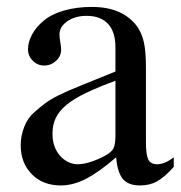

<svg xmlns="http://www.w3.org/2000/svg" viewBox="-20 -536 535 566"><path d="M410.2 -117.2Q410.2 -80.1 417 -65.9Q423.8 -51.8 443.4 -51.8Q465.8 -51.8 492.2 -72.3V-43.9Q463.9 -12.7 442.4 -1Q420.9 10.7 392.6 10.7Q358.4 10.7 342.3 -8.3Q326.2 -27.3 322.3 -72.3Q271.5 -28.3 233.4 -8.8Q195.3 10.7 159.2 10.7Q106.4 10.7 73.7 -22.5Q41 -55.7 41 -108.4Q41 -134.8 51.3 -161.6Q61.5 -188.5 81.1 -205.1Q98.6 -220.7 113.8 -231.9Q128.9 -243.2 153.3 -255.4Q177.7 -267.6 216.8 -283.2Q255.9 -298.8 320.3 -325.2V-396.5Q320.3 -442.4 298.3 -465.8Q276.4 -489.3 235.4 -489.3Q201.2 -489.3 178.2 -473.1Q155.3 -457 155.3 -434.6Q155.3 -425.8 157.7 -412.1Q160.2 -398.4 160.2 -389.6Q160.2 -370.1 145 -356.4Q129.9 -342.8 110.4 -342.8Q90.8 -342.8 76.7 -356.9Q62.5 -371.1 62.5 -390.6Q62.5 -412.1 74.7 -434.6Q86.9 -457 108.4 -474.6Q130.9 -494.1 168.5 -504.9Q206.1 -515.6 250 -515.6Q300.8 -515.6 335.4 -498.5Q370.1 -481.4 388.7 -451.2Q400.4 -431.6 405.3 -405.8Q410.2 -379.9 410.2 -335.9ZM320.3 -297.9Q269.5 -279.3 233.9 -262.2Q198.2 -245.1 176.3 -227.1Q154.3 -209 144.5 -188.5Q134.8 -168 134.8 -143.6V-138.7Q134.8 -121.1 140.6 -105Q146.5 -88.9 156.7 -77.1Q167 -65.4 180.7 -58.6Q194.3 -51.8 209 -51.8Q226.6 -51.8 248.5 -59.1Q270.5 -66.4 290 -77.1Q309.6 -87.9 314.9 -99.6Q320.3 -111.3 320.3 -136.7Z"/></svg>

Font: BabelStone Tibetan Slim
Style: Regular
Weight: 400
Designer: Christopher J. Fynn
Foundry: BabelStone
Version: Version 10.011 October 1, 2023